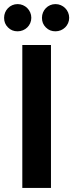

<svg xmlns="http://www.w3.org/2000/svg" viewBox="-40 -918 358 938"><path d="M209 0V-698H69V0ZM-1 -784C12 -771 27 -765 46 -765C83 -765 113 -794 113 -831C113 -868 83 -898 46 -898C9 -898 -20 -868 -20 -831C-20 -812 -14 -797 -1 -784ZM184 -784C197 -771 212 -765 231 -765C268 -765 298 -794 298 -831C298 -868 268 -898 231 -898C194 -898 165 -868 165 -831C165 -812 171 -797 184 -784Z"/></svg>

Font: Poppins SemiBold
Style: Regular
Weight: 600
Designer: Ninad Kale (Devanagari), Jonny Pinhorn (Latin)
Foundry: Indian Type Foundry
Version: 4.004